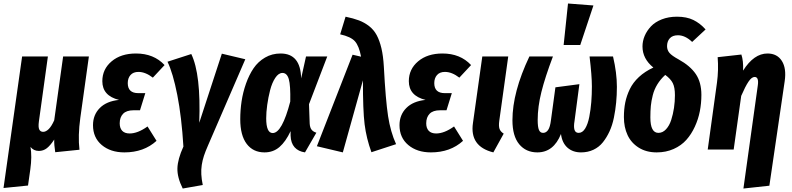

<svg xmlns="http://www.w3.org/2000/svg" viewBox="-46 -853 4516 1095"><path d="M412.1 -181.2Q397.9 -78.1 407.2 1L269 15.1Q262.2 -27.8 263.2 -57.1Q241.2 -23.4 221.2 -7.8Q201.2 7.8 175.8 7.8Q146 7.8 127.9 -15.1Q137.2 39.1 127 111.8L113.8 205.1L-25.9 219.2L80.1 -530.8H227.1L175.8 -160.2Q171.4 -127.4 178 -114.3Q184.6 -101.1 200.2 -101.1Q215.8 -101.1 231.9 -116.9Q248 -132.8 263.2 -167L314 -530.8H460.9Z M663.6 16.1Q584.5 16.1 534.4 -25.9Q484.4 -67.9 484.4 -139.2Q484.4 -197.8 522.9 -236.8Q561.5 -275.9 632.8 -283.2Q537.6 -306.6 537.6 -390.1Q537.6 -458.5 590.6 -503.2Q643.6 -547.9 729.5 -547.9Q831.1 -547.9 892.6 -481.9L825.7 -410.2Q783.2 -442.9 743.7 -442.9Q713.9 -442.9 698.2 -425Q682.6 -407.2 682.6 -378.9Q682.6 -321.8 742.7 -321.8H782.7L752.4 -224.1H715.8Q675.3 -224.1 656 -204.1Q636.7 -184.1 636.7 -149.9Q636.7 -122.1 651.1 -106.9Q665.5 -91.8 693.4 -91.8Q739.7 -91.8 795.4 -131.8L846.7 -49.8Q774.4 16.1 663.6 16.1Z M1044.9 -544.9Q1100.6 -429.2 1090.3 -152.8L1219.2 -546.9L1353 -515.1L1140.1 -22.9Q1125.5 10.3 1117.2 35.4Q1108.9 60.5 1104.7 87.4Q1100.6 114.3 1102.1 141.6Q1103.5 168.9 1110.4 202.1L996.1 222.2Q964.4 158.7 965.8 106.7Q967.3 54.7 1000 -17.1Q989.7 -186 965.1 -311.5Q940.4 -437 909.2 -501Z M1554.2 -547.9Q1668.5 -547.9 1671.4 -405.8L1699.2 -530.8H1820.3L1716.3 -258.8L1720.2 -147.9Q1721.7 -125 1731 -113.3Q1740.2 -101.6 1758.3 -96.2L1693.4 16.1Q1655.3 10.7 1634 -13.2Q1612.8 -37.1 1611.3 -79.1V-105Q1583.5 -45.4 1547.9 -14.6Q1512.2 16.1 1462.4 16.1Q1397.9 16.1 1361.1 -32.2Q1324.2 -80.6 1324.2 -172.9Q1324.2 -224.6 1331.8 -275.4Q1339.4 -326.2 1356.9 -376Q1374.5 -425.8 1400.1 -463.6Q1425.8 -501.5 1465.6 -524.7Q1505.4 -547.9 1554.2 -547.9ZM1564.9 -437Q1542.5 -437 1523.9 -408.9Q1505.4 -380.9 1494.6 -339.1Q1483.9 -297.4 1478 -254.9Q1472.2 -212.4 1472.2 -178.2Q1472.2 -94.2 1509.3 -94.2Q1562.5 -94.2 1609.4 -273.9Q1611.3 -366.2 1601.1 -401.6Q1590.8 -437 1564.9 -437Z M1924.8 -757.8Q1969.7 -748.5 2001.2 -736.6Q2032.7 -724.6 2059.3 -703.9Q2085.9 -683.1 2102.3 -652.6Q2118.7 -622.1 2129.2 -578.1Q2139.6 -534.2 2143.1 -473.1Q2153.3 -281.2 2167.2 -190.9Q2181.2 -100.6 2212.9 -30.8L2072.3 15.1Q2043.5 -64 2033.4 -144.3Q2023.4 -224.6 2023.9 -395L1909.2 16.1L1761.2 -19L1964.8 -541L2013.2 -529.8Q2001.5 -591.3 1978.3 -617.4Q1955.1 -643.6 1894 -657.2Z M2411.6 16.1Q2332.5 16.1 2282.5 -25.9Q2232.4 -67.9 2232.4 -139.2Q2232.4 -197.8 2271 -236.8Q2309.6 -275.9 2380.9 -283.2Q2285.6 -306.6 2285.6 -390.1Q2285.6 -458.5 2338.6 -503.2Q2391.6 -547.9 2477.5 -547.9Q2579.1 -547.9 2640.6 -481.9L2573.7 -410.2Q2531.2 -442.9 2491.7 -442.9Q2461.9 -442.9 2446.3 -425Q2430.7 -407.2 2430.7 -378.9Q2430.7 -321.8 2490.7 -321.8H2530.8L2500.5 -224.1H2463.9Q2423.3 -224.1 2404.1 -204.1Q2384.8 -184.1 2384.8 -149.9Q2384.8 -122.1 2399.2 -106.9Q2413.6 -91.8 2441.4 -91.8Q2487.8 -91.8 2543.5 -131.8L2594.7 -49.8Q2522.5 16.1 2411.6 16.1Z M2852.5 -530.8 2801.3 -163.1Q2797.4 -134.3 2802.7 -118.4Q2808.1 -102.5 2826.7 -90.8L2767.6 16.1Q2631.3 -17.6 2651.4 -151.9L2704.6 -530.8Z M3193.4 -833 3338.4 -821.8 3263.2 -596.2H3168.5ZM3018.6 16.1Q2953.6 16.1 2915 -30.5Q2876.5 -77.1 2876.5 -167Q2876.5 -327.6 2973.1 -530.8H3107.4Q3063 -413.6 3041.7 -328.6Q3020.5 -243.7 3020.5 -168.9Q3020.5 -128.9 3027.6 -112.1Q3034.7 -95.2 3051.3 -95.2Q3068.4 -95.2 3079.8 -111.6Q3091.3 -127.9 3096.2 -168L3121.6 -355L3258.3 -373L3230.5 -162.1Q3225.1 -131.3 3230.2 -113.3Q3235.4 -95.2 3254.4 -95.2Q3275.9 -95.2 3291.3 -120.1Q3306.6 -145 3314.7 -186.5Q3322.8 -228 3326.2 -271Q3329.6 -314 3329.6 -359.9Q3329.6 -420.4 3316.4 -530.8H3450.2Q3472.2 -437 3472.2 -357.9Q3472.2 -311 3468 -268.1Q3463.9 -225.1 3455.1 -181.9Q3446.3 -138.7 3430.2 -103.8Q3414.1 -68.8 3392.3 -41.5Q3370.6 -14.2 3338.6 1Q3306.6 16.1 3267.6 16.1Q3220.7 16.1 3190.2 -11Q3159.7 -38.1 3153.3 -88.9Q3111.3 16.1 3018.6 16.1Z M3814.9 -757.8Q3870.1 -757.8 3908.4 -739Q3946.8 -720.2 3978 -685.1L3901.4 -613.8Q3861.8 -651.9 3820.3 -651.9Q3789.6 -651.9 3773.9 -634.5Q3758.3 -617.2 3758.3 -589.8Q3758.3 -567.4 3772 -551.3Q3785.6 -535.2 3824.2 -514.2Q3890.6 -477.5 3922.4 -430.4Q3954.1 -383.3 3954.1 -312Q3954.1 -264.2 3945.3 -218.8Q3936.5 -173.3 3916.7 -130.4Q3897 -87.4 3868.2 -55.2Q3839.4 -22.9 3795.9 -3.4Q3752.4 16.1 3699.2 16.1Q3639.6 16.1 3596.7 -11Q3553.7 -38.1 3533 -82.8Q3512.2 -127.4 3512.2 -185.1Q3512.2 -230.5 3520 -268.8Q3527.8 -307.1 3545.9 -344.7Q3564 -382.3 3597.9 -413.8Q3631.8 -445.3 3680.2 -467.8Q3618.2 -518.1 3618.2 -587.9Q3618.2 -618.7 3630.6 -648.2Q3643.1 -677.7 3666.5 -702.6Q3689.9 -727.5 3728.5 -742.7Q3767.1 -757.8 3814.9 -757.8ZM3748 -425.8Q3720.7 -400.9 3702.9 -371.8Q3685.1 -342.8 3676.8 -309.8Q3668.5 -276.9 3665.8 -248.8Q3663.1 -220.7 3663.1 -183.1Q3663.1 -95.2 3709 -95.2Q3733.4 -95.2 3752.4 -115.7Q3771.5 -136.2 3782 -168.9Q3792.5 -201.7 3797.9 -237.8Q3803.2 -273.9 3803.2 -310.1Q3803.2 -354.5 3791 -378.9Q3778.8 -403.3 3748 -425.8Z M4193.8 222.2 4275.9 -366.2Q4282.7 -414.1 4257.8 -414.1Q4240.7 -414.1 4222.7 -387.2Q4204.6 -360.4 4181.2 -306.2L4138.2 0H3990.2L4043 -381.8Q4052.7 -453.6 4046.9 -526.9L4182.1 -542Q4194.3 -506.3 4191.9 -450.2Q4253.4 -547.9 4331.1 -547.9Q4386.2 -547.9 4413.1 -505.4Q4439.9 -462.9 4429.2 -390.1L4341.8 206.1Z"/></svg>

Font: Fira Sans Compressed
Style: Bold Italic
Weight: 700
Width: 3
Italic angle: -8°
Designer: Carrois Corporate & Edenspiekermann AG
Foundry: Carrois Corporate GbR & Edenspiekermann AG
Version: Version 4.203;PS 004.203;hotconv 1.0.88;makeotf.lib2.5.64775